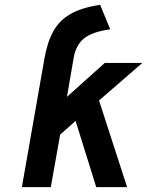

<svg xmlns="http://www.w3.org/2000/svg" viewBox="-20 -770 606 790"><path d="M70 0 163 -530Q174.5 -596 199.2 -641Q224 -686 270.2 -712.5Q316.5 -739 392 -750L433.5 -649.5Q357 -638.5 324.8 -611.2Q292.5 -584 283.5 -534L255.5 -371.5L411 -511H565.5L387.5 -356.5L503 0H376L291 -272.5L227.5 -216L189 0Z"/></svg>

Font: Overpass
Style: Bold Italic
Weight: 700
Italic angle: -10°
Designer: Delve Withrington, Dave Bailey, Thomas Jockin
Foundry: Delve Fonts LLC
Version: Version 4.000; ttfautohint (v1.8.3)